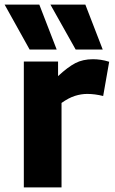

<svg xmlns="http://www.w3.org/2000/svg" viewBox="-57 -810 496 830"><path d="M194 -544V-481Q236 -520 268.5 -537Q301 -554 345 -554Q361 -554 378.5 -551.5Q396 -549 415 -543L389 -395Q353 -404 320 -404Q294 -404 267 -395.5Q240 -387 209 -365V0H46V-544ZM71 -596 -37 -790H113L188 -596ZM270 -596 161 -790H312L387 -596Z"/></svg>

Font: Georama
Style: Bold
Weight: 700
Designer: Jean-Baptiste Levee
Foundry: Production Type
Version: Version 1.000